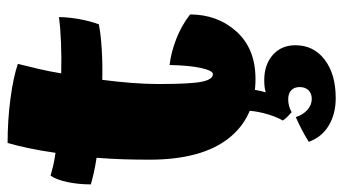

<svg xmlns="http://www.w3.org/2000/svg" viewBox="-224 -479 903 505"><g transform="rotate(-90 227.5 -226.5)"><path d="M309 -232Q343 -228 378.5 -214Q414 -200 442 -178Q442 -106 397 -56Q352 -6 272 -6Q171 -6 115.5 -77.5Q60 -149 60 -285Q60 -317 61 -351.5Q62 -386 65 -424Q45 -427 27 -431Q9 -435 -5 -439Q-5 -471 1 -500Q7 -529 18 -545Q28 -542 42.5 -538.5Q57 -535 78 -532Q84 -573 90.5 -603.5Q97 -634 104 -658Q164 -658 220.5 -650.5Q277 -643 312 -631Q306 -607 299 -577.5Q292 -548 287 -517Q329 -516 367.5 -517.5Q406 -519 435 -523Q435 -500 430 -471Q425 -442 416 -418Q391 -413 352 -410.5Q313 -408 270 -409Q265 -371 262 -333Q259 -295 259 -261Q259 -177 265 -147.5Q271 -118 285 -118Q294 -118 301 -148.5Q308 -179 309 -232ZM361 99Q361 147 323 176Q285 205 222 205Q180 205 149.5 186.5Q119 168 107 134Q125 123 140.5 115Q156 107 172 100Q178 119 191 130.5Q204 142 220 142Q234 142 242.5 133.5Q251 125 251 110Q251 96 242.5 88Q234 80 219 80Q211 80 202.5 82Q194 84 185 89Q178 83 172.5 77.5Q167 72 163 66Q175 45 182.5 15Q190 -15 189 -40L246 -27Q245 -16 243 -4Q241 8 237 21Q243 19 251 18Q259 17 269 17Q310 17 335.5 39.5Q361 62 361 99Z"/></g></svg>

Font: Atma
Style: Bold
Weight: 700
Designer: Gregori Vincens, Jeremie Hornus, Riccardo Olocco, Yoann Minet.
Foundry: black foundry
Version: Version 1.102;PS 1.100;hotconv 1.0.86;makeotf.lib2.5.63406